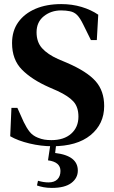

<svg xmlns="http://www.w3.org/2000/svg" viewBox="-20 -699 559 940"><path d="M236 17Q181 17 124.5 3.5Q68 -10 30 -32L36 -171H65L96 -102Q110 -73 125 -54Q140 -35 165 -25Q182 -18 197.5 -15.5Q213 -13 232 -13Q293 -13 328.5 -44.5Q364 -76 364 -128Q364 -175 339.5 -202Q315 -229 261 -254L220 -272Q136 -309 87.5 -358Q39 -407 39 -488Q39 -548 69.5 -590.5Q100 -633 154 -656Q208 -679 280 -679Q333 -679 379.5 -665Q426 -651 461 -627L454 -503H425L388 -578Q372 -611 357.5 -625.5Q343 -640 322 -644Q310 -646 301.5 -647Q293 -648 279 -648Q230 -648 194.5 -619.5Q159 -591 159 -541Q159 -493 186 -463Q213 -433 264 -410L309 -391Q406 -349 448 -301.5Q490 -254 490 -180Q490 -92 423.5 -37.5Q357 17 236 17ZM215 86 228 -1H256L250 50Q361 63 361 136Q361 173 329 197Q297 221 234 221Q211 221 193 217.5Q175 214 161 209L166 186Q180 190 192.5 192Q205 194 218 194Q246 194 261 179Q276 164 276 138Q276 94 215 86Z"/></svg>

Font: DM Serif Text
Style: Regular
Weight: 400
Designer: Colophon Foundry, Frank Grießhammer
Foundry: Colophon Foundry
Version: Version 5.200; ttfautohint (v1.8.3)